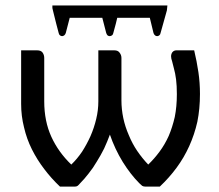

<svg xmlns="http://www.w3.org/2000/svg" viewBox="-20 -694 816 714"><path d="M702.1 -506.8Q711.9 -465.8 717.8 -425.8Q723.6 -386.7 723.6 -344.7Q723.6 -289.1 713.9 -241.2Q703.1 -193.4 683.6 -150.4Q664.1 -107.4 636.7 -70.3Q609.4 -33.2 574.2 0Q556.6 0 521.5 0Q513.7 0 508.8 -2.9Q504.9 -5.9 498 -12.7Q465.8 -44.9 436.5 -91.8Q407.2 -139.6 388.7 -193.4Q378.9 -167 367.2 -141.6Q354.5 -116.2 339.8 -92.8Q326.2 -69.3 309.6 -48.8Q293.9 -28.3 277.3 -11.7Q272.5 -5.9 268.6 -2.9Q264.6 0 257.8 0Q239.3 0 203.1 0Q170.9 -30.3 144.5 -65.4Q118.2 -99.6 98.6 -138.7Q79.1 -177.7 69.3 -220.7Q58.6 -262.7 58.6 -307.6Q58.6 -374 58.6 -506.8Q73.2 -506.8 118.2 -506.8Q132.8 -506.8 138.7 -498Q144.5 -489.3 144.5 -478.5Q144.5 -424.8 144.5 -317.4Q144.5 -243.2 170.9 -185.5Q197.3 -127.9 245.1 -82Q266.6 -102.5 285.2 -129.9Q302.7 -157.2 316.4 -187.5Q330.1 -218.8 337.9 -252Q345.7 -284.2 345.7 -317.4Q345.7 -379.9 345.7 -506.8Q360.4 -506.8 405.3 -506.8Q418.9 -506.8 424.8 -498Q431.6 -489.3 431.6 -478.5Q431.6 -425.8 431.6 -320.3Q431.6 -288.1 438.5 -254.9Q445.3 -222.7 459 -191.4Q471.7 -160.2 490.2 -132.8Q508.8 -105.5 531.2 -82Q553.7 -103.5 573.2 -129.9Q592.8 -156.2 607.4 -188.5Q621.1 -220.7 629.9 -258.8Q637.7 -297.9 637.7 -343.8Q637.7 -375 634.8 -398.4Q631.8 -421.9 627 -438.5Q623 -455.1 620.1 -465.8Q616.2 -476.6 616.2 -484.4Q616.2 -493.2 621.1 -500Q627 -506.8 635.7 -506.8Q658.2 -506.8 702.1 -506.8ZM602.5 -673.8Q602.5 -668.9 601.6 -665Q601.6 -661.1 600.6 -655.3Q592.8 -627 577.1 -571.3Q576.2 -565.4 572.3 -562.5Q568.4 -559.6 564.5 -559.6Q559.6 -559.6 556.6 -562.5Q552.7 -565.4 550.8 -571.3Q545.9 -589.8 537.1 -627.9Q506.8 -627.9 416 -627.9Q413.1 -613.3 401.4 -571.3Q400.4 -565.4 396.5 -562.5Q391.6 -559.6 387.7 -559.6Q383.8 -559.6 379.9 -562.5Q377 -565.4 375 -571.3Q370.1 -589.8 360.4 -627.9Q330.1 -627.9 239.3 -627.9Q235.4 -613.3 224.6 -571.3Q222.7 -565.4 218.8 -562.5Q214.8 -559.6 210.9 -559.6Q207 -559.6 203.1 -562.5Q199.2 -565.4 198.2 -571.3Q190.4 -599.6 176.8 -655.3Q175.8 -660.2 174.8 -664.1Q174.8 -668.9 174.8 -673.8Q317.4 -673.8 602.5 -673.8Z"/></svg>

Font: Lato
Style: Regular
Weight: 400
Designer: Lukasz Dziedzic with Adam Twardoch and Botio Nikoltchev
Version: Version 2.015; 2015-08-06; http://www.latofonts.com/